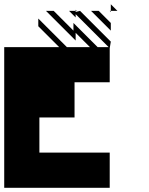

<svg xmlns="http://www.w3.org/2000/svg" viewBox="-20 -890 707 910"><path d="M505.2 -833.3 500 -838.5H505.2ZM505.2 -744.8 411.5 -838.5H447.9L505.2 -781.2ZM338.5 -807.3 307.3 -838.5H338.5V-833.3L359.4 -838.5L505.2 -692.7L500 -661.5V-500H333.3V-333.3H166.7V-166.7H500V0H0V-666.7H260.4L161.5 -765.6V-802.1L296.9 -666.7H406.2L338.5 -734.4V-697.9L197.9 -838.5H234.4L328.1 -744.8V-781.2L442.7 -666.7H494.8L338.5 -822.9ZM505.2 -838.5H536.5L505.2 -869.8ZM338.5 -838.5H343.8L338.5 -843.8Z"/></svg>

Font: 0xA000-Monochrome
Style: Monochrome
Weight: 400
Version: Version 0.1